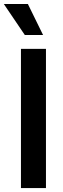

<svg xmlns="http://www.w3.org/2000/svg" viewBox="-41 -955 320 975"><path d="M192.4 0H65.4V-707H192.4ZM-21.5 -934.6H100.6L177.7 -777.3H85Z"/></svg>

Font: WEMIX Pretendard SemiBold
Style: Regular
Weight: 600
Designer: Base glyphs from Inter by Rasmus Andersson; Hangeul glyphs from Noto Sans CJK(Source Han Sans) by Jang Soo-young and Kan
Foundry: Kil Hyung-jin
Version: Version 1.000